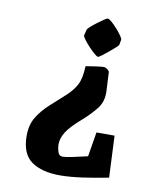

<svg xmlns="http://www.w3.org/2000/svg" viewBox="-78 -539 643 794"><g transform="rotate(10 243.5 -142.5)"><path d="M232 -418Q233 -422 243.5 -431.5Q254 -441 268.5 -452Q283 -463 295 -471Q307 -479 310 -479Q316 -479 327.5 -469Q339 -459 351.5 -445Q364 -431 372.5 -418.5Q381 -406 380 -402L376 -380Q376 -378 365 -368Q354 -358 339.5 -346Q325 -334 313 -325Q301 -316 298 -316Q293 -316 281 -326.5Q269 -337 256 -351Q243 -365 234 -377.5Q225 -390 226 -394ZM422 -7 430 168Q375 179 321.5 186.5Q268 194 228 194Q151 194 107.5 163Q64 132 64 56Q64 10 84 -22.5Q104 -55 135 -83Q166 -111 198 -140Q225 -165 238.5 -191.5Q252 -218 254 -269Q272 -272 296 -275.5Q320 -279 331 -279Q335 -279 344 -272.5Q353 -266 353 -262L357 -182Q359 -138 334.5 -107.5Q310 -77 278 -49Q233 -10 216.5 16.5Q200 43 200 69Q200 83 205 99.5Q210 116 226 116Q237 116 266.5 110Q296 104 329 96L346 -7Z"/></g></svg>

Font: Grenze Gotisch ExtraBold
Style: Regular
Weight: 800
Designer: Renata Polastri
Foundry: Omnibus-Type
Version: Version 1.001